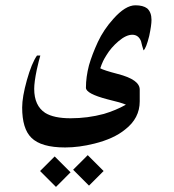

<svg xmlns="http://www.w3.org/2000/svg" viewBox="-20 -445 662 732"><path d="M249 211.9 193.4 267.6 132.8 207 188.5 151.4ZM375 207 319.3 262.7 258.8 202.1 314.5 146.5ZM362.3 -184.6Q376 -176.8 428.7 -163.1Q512.7 -141.6 512.7 -103.5V-58.6Q512.7 5.9 457 48.8Q414.1 84 339.8 102.5Q281.2 117.2 228.5 117.2Q136.7 117.2 99.6 80.1Q64.5 45.9 64.5 -35.2Q64.5 -75.2 82.5 -139.6Q100.6 -204.1 121.1 -233.4H133.8Q128.9 -217.8 120.1 -178.7Q110.4 -131.8 110.4 -106.4Q110.4 -42 152.3 -14.6Q185.5 5.9 249 5.9Q314.5 5.9 376 -10.7Q421.9 -24.4 460 -45.9Q443.4 -53.7 389.6 -66.4Q307.6 -87.9 307.6 -110.4Q307.6 -151.4 319.3 -196.3Q331.1 -237.3 353 -284.7Q375 -332 412.1 -373Q458 -424.8 496.1 -424.8Q525.4 -424.8 541 -413.1Q557.6 -398.4 557.6 -369.1Q557.6 -348.6 548.8 -307.6Q537.1 -260.7 527.3 -252.9Q521.5 -270.5 517.6 -288.1Q507.8 -312.5 484.4 -312.5Q460.9 -312.5 432.1 -288.1Q403.3 -263.7 385.7 -234.4Q376 -218.8 373 -211.9Q366.2 -197.3 362.3 -184.6Z"/></svg>

Font: Thabit-Bold
Style: Bold
Weight: 700
Designer: Regenerated by Nadim Shaikli
Foundry: MAK Alagha
Version: 0.01